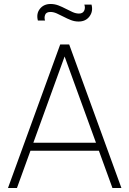

<svg xmlns="http://www.w3.org/2000/svg" viewBox="-20 -943 649 963"><path d="M65 0H20L282 -720H327L589 0H544L289 -701H319ZM488 -187H120V-227H488ZM374 -835Q354.5 -835 335.8 -842.2Q317 -849.5 299 -859Q281 -868.5 264.5 -875.8Q248 -883 233 -883Q211.5 -883 206.2 -868.2Q201 -853.5 206 -840H170Q161 -874.5 180.2 -898.8Q199.5 -923 234 -923Q254 -923 273 -915.8Q292 -908.5 310 -899Q328 -889.5 344.5 -882.2Q361 -875 376 -875Q395 -875 402 -889Q409 -903 403 -920H439Q448 -886.5 429 -860.8Q410 -835 374 -835Z"/></svg>

Font: Manrope Variable Light
Style: Regular
Weight: 200
Designer: Mikhail Sharanda
Foundry: Mikhail Sharanda
Version: Version 4.505